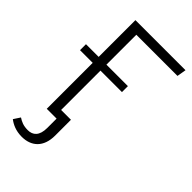

<svg xmlns="http://www.w3.org/2000/svg" viewBox="-268 -764 1049 1049"><g transform="rotate(45 256.5 -240.0)"><path d="M494 -632 503 -685H116V-401H18V-355H116V0H192V72C192 133 164 156 125 156C90 156 70 146 50 133L25 171C47 188 80 205 127 205C201 205 252 161 252 71V-51H176V-355H342V-401H176V-632Z"/></g></svg>

Font: FiraGO Light
Style: Regular
Weight: 300
Designer: bBox Type
Foundry: bBox Type GmbH
Version: Version 1.001;PS 001.001;hotconv 1.0.88;makeotf.lib2.5.64775